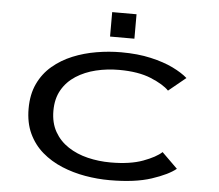

<svg xmlns="http://www.w3.org/2000/svg" viewBox="-60 -993 1221 1072"><g transform="rotate(5 550.0 -457.0)"><path d="M592.5 11Q524 11 455 -1Q386 -13 323.5 -39Q261 -65 212.2 -107Q163.5 -149 135.5 -208.8Q107.5 -268.5 107.5 -348Q107.5 -428 135.8 -487.8Q164 -547.5 213.2 -589.2Q262.5 -631 325.2 -656.8Q388 -682.5 457.5 -694.2Q527 -706 595 -706Q689 -706 762.2 -689.2Q835.5 -672.5 887.8 -647Q940 -621.5 970.5 -594.5L874 -515.5Q843 -548 771.8 -577.5Q700.5 -607 592.5 -607Q525 -607 463 -592Q401 -577 352 -545.5Q303 -514 274.8 -465Q246.5 -416 246.5 -348Q246.5 -280 274.5 -230.8Q302.5 -181.5 350.8 -149.8Q399 -118 460.8 -103Q522.5 -88 589.5 -88Q698.5 -88 770.2 -114.5Q842 -141 874 -171L961.5 -85Q919 -50 826.8 -19.5Q734.5 11 592.5 11ZM525.5 -925H662V-788H525.5Z"/></g></svg>

Font: Trispace Expanded Medium
Style: Regular
Weight: 500
Width: 7
Designer: Tyler Finck
Foundry: Etcetera Type Company
Version: Version 1.210; ttfautohint (v1.8.3)